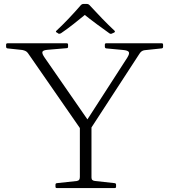

<svg xmlns="http://www.w3.org/2000/svg" viewBox="-20 -956 857 976"><path d="M386 0V-325H445V0ZM122 -686Q117 -693 110 -696.5Q103 -700 93 -702L18 -710Q11 -711 11 -719V-729Q11 -736 19 -736H319Q326 -736 326 -729V-718Q326 -711 318 -711L223 -703Q198 -701 195.5 -692Q193 -683 207 -663L439 -328L405 -319L627 -663Q640 -684 634.5 -692Q629 -700 605 -702L520 -710Q513 -711 513 -719V-729Q513 -736 520 -736H802Q809 -736 809 -729V-718Q809 -711 802 -710L716 -701Q707 -700 700.5 -695.5Q694 -691 689 -683L430 -285H400ZM269 0Q262 0 262 -7V-17Q262 -24 269 -25L371 -36Q380 -38 383 -43Q386 -48 386 -57V-220H445V-54Q445 -45 449.5 -41Q454 -37 463 -36L563 -25Q570 -24 570 -17V-7Q570 0 563 0ZM268 -791Q261 -795 267 -800Q298 -829 328.5 -861Q359 -893 392 -931Q397 -936 404 -936H422Q429 -936 434 -931Q469 -893 500 -861Q531 -829 562 -800Q567 -795 561 -791Q559 -790 556 -788.5Q553 -787 550 -786Q544 -782 537 -786Q506 -808 471.5 -833.5Q437 -859 401 -888H421Q387 -860 354 -834Q321 -808 290 -787Q284 -783 277 -785Q275 -787 272.5 -788.5Q270 -790 268 -791Z"/></svg>

Font: Hahmlet ExtraLight
Style: Regular
Weight: 250
Designer: Minjoo Ham & Mark Frömberg
Foundry: hypertype
Version: Version 1.002